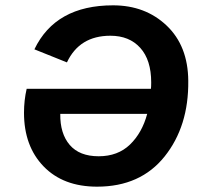

<svg xmlns="http://www.w3.org/2000/svg" viewBox="-20 -690 760 720"><path d="M344 10Q217 10 143.5 -66Q70 -142 70 -267Q70 -314 80 -357H546Q547 -365 547 -381Q547 -465 506 -510.5Q465 -556 394 -556Q278 -556 231 -456L109 -505Q188 -670 404 -670Q525 -670 605 -594Q685 -518 686 -387Q688 -217 597.5 -103.5Q507 10 344 10ZM532 -263H206Q205 -189 241.5 -146.5Q278 -104 350 -104Q422 -104 467.5 -148Q513 -192 532 -263Z"/></svg>

Font: Elaine Sans SemiBold
Style: Italic
Weight: 600
Italic angle: -13°
Designer: Wei Huang
Foundry: Wei Huang
Version: Version 2.001;December 24, 2019;FontCreator 12.0.0.2547 64-b